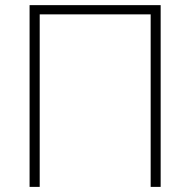

<svg xmlns="http://www.w3.org/2000/svg" viewBox="-20 -731 744 751"><path d="M608.4 -710.9V0H569.3V-674.8H135.3V0H95.7V-710.9Z"/></svg>

Font: Roboto ExtraLight
Style: Regular
Weight: 250
Designer: Christian Robertson
Foundry: Google
Version: Version 3.009; 2024